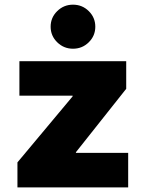

<svg xmlns="http://www.w3.org/2000/svg" viewBox="-20 -810 632 830"><path d="M55.4 0V-108L294 -393.5V-396.3H63.9V-545.5H525.6V-426.1L308.2 -152V-149.1H534.1V0ZM295.5 -599.4Q255.7 -599.4 227.3 -627.3Q198.9 -655.2 198.9 -694.6Q198.9 -734 227.3 -761.9Q255.7 -789.8 295.5 -789.8Q335.6 -789.8 363.8 -761.9Q392 -734 392 -694.6Q392 -655.2 363.8 -627.3Q335.6 -599.4 295.5 -599.4Z"/></svg>

Font: Inter UI Black
Style: Regular
Weight: 900
Designer: Rasmus Andersson
Foundry: rsms
Version: 3.2;8d6f07862